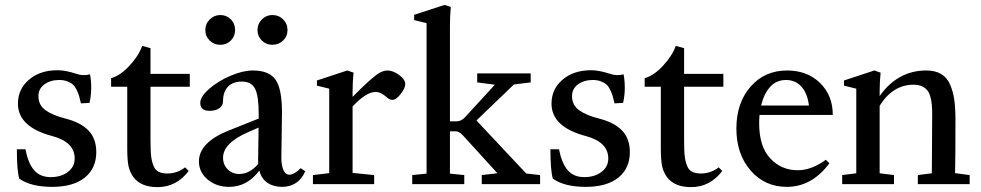

<svg xmlns="http://www.w3.org/2000/svg" viewBox="-20 -746 3975 778"><path d="M191.9 11.2Q105 11.2 58.1 -22Q48.3 -54.7 48.3 -141.1H83Q94.2 -84 118.4 -56.2Q142.6 -28.3 185.5 -28.3Q227.5 -28.3 255.1 -49.3Q282.7 -70.3 282.7 -103.5Q282.7 -170.4 191.4 -194.8Q52.7 -231.4 52.7 -326.2Q52.7 -384.8 97.4 -423.1Q142.1 -461.4 213.4 -461.4Q244.6 -461.4 286.6 -447.8Q315.4 -437 344.7 -444.8Q349.6 -419.9 349.6 -390.1Q349.6 -359.9 342.8 -329.1L308.1 -327.1Q303.7 -345.7 300.5 -356.9Q297.4 -368.2 290.5 -382.1Q283.7 -396 275.1 -403.6Q266.6 -411.1 252.4 -416.5Q238.3 -421.9 219.7 -421.9Q184.6 -421.9 160.2 -404.3Q135.7 -386.7 135.7 -356Q135.7 -320.3 164.3 -299.6Q192.9 -278.8 245.1 -265.6Q306.6 -250 338.4 -217.3Q370.1 -184.6 370.1 -129.4Q370.1 -63.5 323.2 -26.1Q276.4 11.2 191.9 11.2Z M618.2 12.2Q551.3 12.2 521 -27.8Q506.8 -46.9 501.2 -71Q495.6 -95.2 495.6 -145V-394.5H430.2V-429.2Q467.3 -439.5 504.6 -479.7Q542 -520 556.2 -560.1L589.8 -550.8V-446.8H749V-394.5H589.8V-180.2Q589.8 -129.9 593 -108.4Q596.2 -86.9 603.5 -70.8Q615.2 -43 657.7 -43Q698.2 -43 730 -67.9L744.6 -53.2Q694.8 12.2 618.2 12.2Z M812 -624.5Q812 -649.4 830.1 -667.2Q848.1 -685.1 872.6 -685.1Q897.9 -685.1 915.3 -667.7Q932.6 -650.4 932.6 -624.5Q932.6 -599.1 915.3 -581.8Q897.9 -564.5 872.6 -564.5Q847.2 -564.5 829.6 -581.8Q812 -599.1 812 -624.5ZM1083.5 -564.5Q1058.1 -564.5 1040.8 -581.8Q1023.4 -599.1 1023.4 -624.5Q1023.4 -649.4 1041 -667.2Q1058.6 -685.1 1083.5 -685.1Q1109.4 -685.1 1127.2 -667.5Q1145 -649.9 1145 -624.5Q1145 -599.1 1127.2 -581.8Q1109.4 -564.5 1083.5 -564.5ZM908.2 11.2Q856.9 11.2 821.5 -18.6Q786.1 -48.3 786.1 -91.8Q786.1 -168.9 907.2 -217.3L1028.3 -265.6V-283.2Q1028.3 -357.9 1013.4 -386.7Q998.5 -415.5 960 -415.5Q923.8 -415.5 903.8 -394.8Q883.8 -374 883.8 -336.4Q883.8 -318.4 868.9 -307.6Q854 -296.9 828.6 -296.9Q791.5 -296.9 791.5 -329.1Q791.5 -354 827.1 -385.5Q862.8 -417 913.6 -438.7Q964.4 -460.4 1004.4 -460.4Q1070.3 -460.4 1096.4 -423.3Q1122.6 -386.2 1122.6 -291.5Q1122.6 -259.8 1120.1 -106.9Q1119.6 -78.6 1127.9 -58.3Q1136.2 -38.1 1153.3 -38.1Q1162.1 -38.1 1174.8 -45.4Q1187.5 -52.7 1198.2 -64.5L1216.8 -52.2Q1204.1 -21 1179.7 -4.9Q1155.3 11.2 1122.6 11.2Q1088.9 11.2 1064.2 -4.9Q1039.6 -21 1030.8 -54.7Q981.4 11.2 908.2 11.2ZM883.8 -106.9Q883.8 -78.6 902.6 -59.8Q921.4 -41 949.7 -41Q991.7 -41 1026.4 -82Q1025.9 -86.4 1025.9 -95.7Q1026.9 -140.1 1027.8 -229L987.3 -211.4Q883.8 -166.5 883.8 -106.9Z M1248 0V-36.6L1314 -44.4V-386.7L1264.2 -398.9V-419.9L1387.2 -460.4L1412.6 -451.7Q1408.7 -415 1408.7 -374V-353.5Q1473.1 -418.9 1508.3 -444.8Q1530.8 -460.4 1549.3 -460.4Q1572.3 -460.4 1597.2 -442.4Q1622.1 -424.3 1622.1 -404.8Q1622.1 -388.7 1603.5 -365Q1585 -341.3 1569.8 -341.3Q1558.6 -341.3 1546.9 -352.1Q1522.9 -373.5 1502.9 -373.5Q1463.4 -373.5 1408.7 -314.5V-45.4L1496.1 -36.6V0Z M1650.4 0V-36.6L1708.5 -42.5V-652.3L1658.2 -664.6V-686L1781.2 -726.1L1806.6 -717.8Q1803.2 -678.7 1803.2 -640.6V-254.4H1829.6Q1849.1 -254.4 1863.8 -270.5L1985.4 -402.8L1913.6 -412.1V-448.7H2130.4V-412.1L2062.5 -403.8L1910.6 -257.8L2112.3 -43L2168.5 -36.6V0H1932.1V-36.6L1995.6 -43.9L1855 -198.2Q1839.8 -213.9 1827.1 -213.9H1803.2V-42.5L1861.3 -36.6V0Z M2354 11.2Q2267.1 11.2 2220.2 -22Q2210.4 -54.7 2210.4 -141.1H2245.1Q2256.3 -84 2280.5 -56.2Q2304.7 -28.3 2347.7 -28.3Q2389.6 -28.3 2417.2 -49.3Q2444.8 -70.3 2444.8 -103.5Q2444.8 -170.4 2353.5 -194.8Q2214.8 -231.4 2214.8 -326.2Q2214.8 -384.8 2259.5 -423.1Q2304.2 -461.4 2375.5 -461.4Q2406.7 -461.4 2448.7 -447.8Q2477.5 -437 2506.8 -444.8Q2511.7 -419.9 2511.7 -390.1Q2511.7 -359.9 2504.9 -329.1L2470.2 -327.1Q2465.8 -345.7 2462.6 -356.9Q2459.5 -368.2 2452.6 -382.1Q2445.8 -396 2437.3 -403.6Q2428.7 -411.1 2414.6 -416.5Q2400.4 -421.9 2381.8 -421.9Q2346.7 -421.9 2322.3 -404.3Q2297.9 -386.7 2297.9 -356Q2297.9 -320.3 2326.4 -299.6Q2355 -278.8 2407.2 -265.6Q2468.8 -250 2500.5 -217.3Q2532.2 -184.6 2532.2 -129.4Q2532.2 -63.5 2485.4 -26.1Q2438.5 11.2 2354 11.2Z M2780.3 12.2Q2713.4 12.2 2683.1 -27.8Q2668.9 -46.9 2663.3 -71Q2657.7 -95.2 2657.7 -145V-394.5H2592.3V-429.2Q2629.4 -439.5 2666.7 -479.7Q2704.1 -520 2718.3 -560.1L2752 -550.8V-446.8H2911.1V-394.5H2752V-180.2Q2752 -129.9 2755.1 -108.4Q2758.3 -86.9 2765.6 -70.8Q2777.3 -43 2819.8 -43Q2860.4 -43 2892.1 -67.9L2906.7 -53.2Q2856.9 12.2 2780.3 12.2Z M3168 11.2Q3079.1 11.2 3021.5 -55.2Q2963.9 -121.6 2963.9 -225.1Q2963.9 -328.6 3021 -394.5Q3078.1 -460.4 3169.4 -460.4Q3250.5 -460.4 3302.5 -410.2Q3354.5 -359.9 3354.5 -280.3H3057.6Q3056.2 -263.7 3056.2 -246.1Q3056.2 -152.3 3101.1 -104.2Q3146 -56.2 3212.4 -56.2Q3268.6 -56.2 3326.2 -98.6L3340.8 -84.5Q3270 11.2 3168 11.2ZM3165 -421.9Q3125.5 -421.9 3100.3 -393.6Q3075.2 -365.2 3064 -318.4H3257.8Q3252 -367.7 3227.5 -394.8Q3203.1 -421.9 3165 -421.9Z M3392.6 0V-36.6L3449.7 -43.9V-386.7L3399.9 -398.9V-419.9L3522.9 -460.4L3548.3 -451.7Q3544.4 -415 3544.4 -374V-356.9Q3617.7 -460.4 3733.4 -460.4Q3769 -460.4 3793 -446.5Q3816.9 -432.6 3829.3 -404.5Q3841.8 -376.5 3846.7 -342.5Q3851.6 -308.6 3851.6 -259.8Q3851.6 -114.7 3850.1 -44.4L3909.2 -36.6V0H3699.2V-36.6L3755.9 -43.9Q3757.3 -273.9 3757.3 -278.8Q3757.3 -303.2 3755.9 -320.6Q3754.4 -337.9 3749.8 -354.5Q3745.1 -371.1 3736.8 -380.9Q3728.5 -390.6 3714.8 -396.7Q3701.2 -402.8 3681.6 -402.8Q3598.1 -402.8 3544.4 -317.4V-43.9L3602.5 -36.6V0Z"/></svg>

Font: Elstob 8pt Medium
Style: Regular
Weight: 500
Designer: Peter S. Baker
Version: Version 1.015